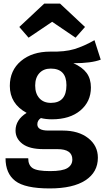

<svg xmlns="http://www.w3.org/2000/svg" viewBox="-20 -835 584 1075"><path d="M140 -624 88 -684 228 -815H316L456 -684L403 -624L272 -713ZM509 -610 544 -501Q492 -481 391 -481Q441 -459 465 -426.5Q489 -394 489 -345Q489 -266 430 -216.5Q371 -167 271 -167Q236 -167 209 -174Q189 -161 189 -139Q189 -104 250 -104H331Q420 -104 474 -61.5Q528 -19 528 48Q528 129 458.5 174.5Q389 220 258 220Q120 220 65.5 178Q11 136 11 51H138Q138 90 163 106.5Q188 123 261 123Q330 123 357.5 106Q385 89 385 58Q385 0 302 0H224Q145 0 106 -29.5Q67 -59 67 -104Q67 -164 129 -203Q35 -254 35 -354Q35 -441 97.5 -493.5Q160 -546 261 -546Q343 -544 396 -560Q449 -576 509 -610ZM264 -451Q224 -451 200.5 -425.5Q177 -400 177 -356Q177 -311 200.5 -285Q224 -259 265 -259Q352 -259 352 -358Q352 -451 264 -451Z"/></svg>

Font: FiraGO SemiBold
Style: Regular
Weight: 600
Designer: bBox Type
Foundry: bBox Type GmbH
Version: Version 1.001;PS 001.001;hotconv 1.0.88;makeotf.lib2.5.64775